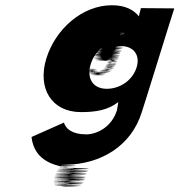

<svg xmlns="http://www.w3.org/2000/svg" viewBox="-20 -524 685 733"><path d="M100.3 -1C111 95 197.5 116 276.9 118C407.3 120 194.7 122 274.1 124C404.5 126 193.2 127 272.3 130C402.6 132 189.7 135 269.1 137C399.5 139 188.2 140 267.6 142C398 144 185.7 145 265.1 147C395.4 149 185.4 149 264.8 151C395.2 153 182.6 155 263.6 155C394.6 155 182.4 159 262.4 159C393.4 159 180.6 165 260.6 165C391.6 165 178.6 168 258 170C388.4 172 176.1 173 254.5 175C384.9 177 170.3 179 248.7 181C378.1 183 164.4 185 244.4 185C375.1 186 162.4 185 241.1 186C371.1 186 158.5 188 237.5 188C367.5 188 154.5 188 233.5 188C364.5 188 151.2 189 230.2 189C360.2 189 148.5 188 227.5 188C357.5 188 145.5 188 224.5 188C354.5 188 142.5 188 221.5 188C351.5 188 138.5 188 217.5 188C347.5 188 135.8 187 214.8 187C344.8 187 132.8 187 211.8 187C342.8 187 130.1 186 209.4 185C339.7 184 126.7 184 206.1 183C337.4 182 126 180 205.3 179C335.9 177 123.9 177 204.2 176C335.5 175 122.8 174 203.1 173C334.4 172 124 170 204.3 169C335.6 168 123.6 168 204.2 166C335.6 165 125.5 162 205.5 162C336.5 162 125.7 158 205.7 158C336.7 158 126.6 155 207.2 153C338.8 151 126.8 151 207.4 149C338.8 148 128.4 146 208.7 145C340 144 129.3 143 209.9 141C342.5 139 130.8 138 212.4 136C345 134 133.3 133 214.9 131C347.6 129 135.6 129 217.2 127C349.8 125 138.1 124 219.7 122C352 121 140.9 118 221.9 118C352.9 118 145.1 114 225.1 114C357.1 114 145.8 112 227.4 110C359.7 109 149.3 107 230.9 105C363.5 103 480.3 35 521 -95C522.4 -96 644.4 -492 645.4 -492L517.7 -493C518.7 -493 508 -458 510 -458H513C491.9 -487 457.1 -504 407.1 -504C294.1 -504 191.3 -413 156.7 -300C122.2 -187 176.4 -96 289.4 -96C343.4 -96 391.5 -103 431 -134C432.7 -133 426.1 -105 426.8 -104C406 -36 346.4 -11 309.4 -11C253.4 -11 230.4 -34 224.1 -56ZM326.3 -279C343.1 -334 394.7 -372 445 -373C495 -373 396 -373 446 -373C496.3 -374 398 -376 448.3 -377C498.6 -378 399.2 -380 448.2 -380C498.2 -380 397.5 -381 447.5 -381C497.5 -381 398.4 -384 448.4 -384C498.4 -384 399.6 -388 449.6 -388C499.6 -388 400.8 -392 450.8 -392C500.8 -392 402.1 -396 452.1 -396C501.1 -396 401 -399 448 -399C495 -399 394 -399 443.4 -397C492.1 -396 390.8 -392 440.8 -392C490.8 -392 390.2 -390 440.2 -390C489.2 -390 389.8 -392 438.8 -392C487.2 -393 385.5 -394 434.8 -395C483.4 -397 380.4 -397 428.7 -398C476 -399 373.3 -400 422.3 -400H415.3C464.3 -400 362.3 -400 411.3 -400H406.3C453.3 -400 352.3 -400 401.3 -400C450.3 -400 348.3 -400 396 -399C442.7 -398 340.4 -397 387.8 -395C435.2 -393 333.8 -392 381.9 -389C430.3 -387 327.7 -385 377.1 -383C425.5 -381 325.2 -380 374.6 -378C423 -376 321.6 -375 371.3 -374C419.7 -372 319.4 -371 369.1 -370C417.5 -368 316.9 -366 366.6 -365C415 -363 314.7 -362 364.1 -360C412.5 -358 312.1 -357 361.5 -355C409.9 -353 309.6 -352 359 -350C407.4 -348 308.1 -347 357.5 -345C405.9 -343 306.6 -342 355.9 -340C405.3 -338 305 -337 354.4 -335C403.8 -333 304.2 -331 353.9 -330C403.6 -329 302.7 -326 352.7 -326C402.7 -326 302.4 -322 352.4 -322C402.4 -322 301.8 -320 351.8 -320C401.8 -320 301.5 -319 351.5 -319C401.5 -319 300.9 -317 351.3 -315C400.7 -313 301.4 -312 351.8 -310C401.2 -308 301.9 -307 353.2 -305C403.6 -303 304 -301 355.7 -300C406.4 -299 307.1 -298 358.8 -297C409.5 -296 311.2 -295 362.9 -294C413.9 -294 315.6 -293 367.6 -293C418.6 -293 319.6 -293 371.6 -293C422.6 -293 324.6 -293 375.6 -293C426.6 -293 327.3 -292 378.3 -292C429.3 -292 330.3 -292 381.3 -292C432.3 -292 334.3 -292 385.3 -292C436.3 -292 337.3 -292 389.3 -292C440.3 -292 341.6 -293 393.6 -293C444.6 -293 346.9 -294 399.2 -295C450.5 -296 352.8 -297 405.1 -298C456.4 -299 357 -301 409 -301C459 -301 358.7 -300 408.7 -300C457.7 -300 357.5 -296 406.9 -294C455.3 -292 354.4 -289 404.4 -289C454.4 -289 353.4 -286 403.4 -286C453.4 -286 351.5 -283 401.5 -283C450.5 -283 350 -278 400 -278C450 -278 347.8 -274 397.8 -274C446.8 -274 347.2 -272 396.9 -271C445.5 -270 345.2 -269 394.9 -268C443.6 -267 342.3 -266 392 -265C440.7 -264 340.4 -263 389.1 -262C437.8 -261 335.5 -260 384.2 -259C431.9 -258 329.3 -256 378 -255C425.7 -254 324.3 -253 373.3 -253C423.3 -253 318.4 -250 368.4 -250C416.4 -250 314.8 -248 363.5 -247C412.2 -246 311.2 -246 361.2 -246C410.2 -246 309.2 -246 358.2 -246C406.2 -246 305.2 -246 354.2 -246C402.2 -246 301.2 -246 350.2 -246C398.2 -246 297.5 -247 346.5 -247C395.5 -247 295.5 -247 344.8 -248C393.1 -249 292.7 -251 342 -252C390.3 -253 289.7 -254 339 -255C387.3 -256 286.3 -256 335.6 -257C384.9 -258 284.2 -259 333.2 -259C383.2 -259 281.5 -260 331.5 -260C379.5 -260 279.8 -261 328.8 -261C376.8 -261 275.5 -260 325.2 -259C373.9 -258 272.3 -256 323 -255C372.7 -254 273.3 -253 324.3 -253C374.3 -253 276 -252 326 -252C377 -252 278.4 -250 329.1 -249C379.8 -248 279.8 -248 330.5 -247C381.2 -246 283.2 -246 333.9 -245C384.6 -244 285 -242 336.7 -241C388.1 -239 289.8 -238 341.8 -238C392.8 -238 294.5 -237 346.5 -237C397.5 -237 298.5 -237 350.5 -237C401.5 -237 303.5 -237 355.5 -237C406.5 -237 307.5 -237 359.5 -237C411.5 -237 315.4 -240 367.4 -240C417.4 -240 321 -242 371 -242C422 -242 323.6 -244 375.9 -245C427.2 -246 328.5 -247 380.8 -248C432.1 -249 334.4 -250 386.7 -251C439.3 -253 342 -255 393.3 -256C444.6 -257 346.9 -258 398.5 -260C450.1 -262 350.4 -263 401.7 -264C452 -265 352.3 -266 403.9 -268C454.2 -269 355.9 -271 406.2 -272C456.5 -273 358.1 -275 408.7 -277C459.3 -279 359.9 -281 409.9 -281C459.9 -281 362.1 -285 412.1 -285C462.1 -285 362.7 -287 413.1 -288C463.4 -289 365.3 -292 415.9 -294C466.5 -296 366.8 -297 417.4 -299C468 -301 368.3 -302 418.9 -304C469.6 -306 370.9 -307 421.2 -308C471.5 -309 372.1 -311 422.4 -312C473 -314 373.3 -315 423.9 -317C474.5 -319 375.4 -322 425.4 -322C475.4 -322 375.8 -323 425.8 -323C475.8 -323 377 -327 428 -327C478 -327 380.5 -332 430.5 -332C480.5 -332 382.7 -336 433.3 -338C483.9 -340 384.3 -341 434.9 -343C485.5 -345 386.8 -346 437.4 -348C488 -350 516.6 -316 501.6 -267C487 -219 439.6 -185 387.6 -185C333.6 -185 310.1 -226 326.3 -279Z"/></svg>

Font: Hussar Wojna
Style: 3Obl
Weight: 400
Designer: Robert Jablonski
Foundry: Cannot Into Space Fonts
Version: Version 1.01